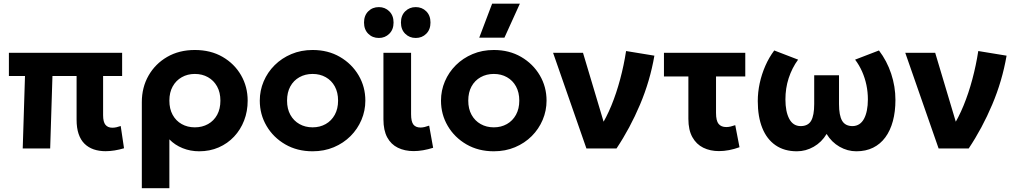

<svg xmlns="http://www.w3.org/2000/svg" viewBox="-20 -784 5364 1014"><path d="M537.5 14.5Q503 14.5 474.8 4.8Q446.5 -5 426.2 -25Q406 -45 395.2 -76.5Q384.5 -108 384.5 -152V-382.5H257L245 0H100L112 -382.5H27V-505H625V-382.5H524.5V-175.5Q524.5 -140 537 -124.8Q549.5 -109.5 573.5 -109.5Q584 -109.5 595.2 -112Q606.5 -114.5 617.5 -118.5L635 -1Q610 6.5 585.2 10.5Q560.5 14.5 537.5 14.5Z M729 210V-244.5Q729 -322.5 764.5 -384.8Q800 -447 863 -483.5Q926 -520 1009 -520Q1092.5 -520 1155.2 -483.8Q1218 -447.5 1253 -386.8Q1288 -326 1288 -252.5Q1288 -196 1269.2 -147.5Q1250.5 -99 1216.2 -62.5Q1182 -26 1135 -5.5Q1088 15 1032 15Q985.5 15 944.5 -1.5Q903.5 -18 874.5 -48V210ZM1009 -111.5Q1048 -111.5 1078.8 -128.8Q1109.5 -146 1126.8 -177.5Q1144 -209 1144 -252.5Q1144 -296 1126.5 -327.5Q1109 -359 1078.5 -376.2Q1048 -393.5 1009 -393.5Q970.5 -393.5 940 -376.2Q909.5 -359 892 -327.5Q874.5 -296 874.5 -252.5Q874.5 -209 891.8 -177.5Q909 -146 939.5 -128.8Q970 -111.5 1009 -111.5Z M1631 15Q1549.5 15 1486.5 -21.5Q1423.5 -58 1387.8 -118.8Q1352 -179.5 1352 -252.5Q1352 -306 1372.5 -354.2Q1393 -402.5 1430.5 -439.8Q1468 -477 1519 -498.5Q1570 -520 1631 -520Q1712.5 -520 1775.2 -483.5Q1838 -447 1873.8 -386.2Q1909.5 -325.5 1909.5 -252.5Q1909.5 -199.5 1889 -151Q1868.5 -102.5 1831.2 -65.2Q1794 -28 1743 -6.5Q1692 15 1631 15ZM1631 -111.5Q1669.5 -111.5 1700 -128.8Q1730.5 -146 1748 -177.8Q1765.5 -209.5 1765.5 -252.5Q1765.5 -296 1748.2 -327.5Q1731 -359 1700.5 -376.2Q1670 -393.5 1631 -393.5Q1592 -393.5 1561.2 -376.2Q1530.5 -359 1513.2 -327.5Q1496 -296 1496 -252.5Q1496 -209 1513.5 -177.5Q1531 -146 1561.5 -128.8Q1592 -111.5 1631 -111.5Z M2165 14Q2117.5 14 2081.2 -3.8Q2045 -21.5 2025 -58.5Q2005 -95.5 2005 -154V-505H2151V-181Q2151 -142 2163.2 -126.2Q2175.5 -110.5 2201 -110.5Q2211 -110.5 2222.5 -113.2Q2234 -116 2246.5 -120.5L2267.5 -3.5Q2240.5 5 2214.5 9.5Q2188.5 14 2165 14ZM1981 -583.5Q1947 -583.5 1924.8 -605.8Q1902.5 -628 1902.5 -665Q1902.5 -702 1924.8 -724.2Q1947 -746.5 1981 -746.5Q2013.5 -746.5 2036 -724.2Q2058.5 -702 2058.5 -665Q2058.5 -628 2036 -605.8Q2013.5 -583.5 1981 -583.5ZM2175.5 -583.5Q2142.5 -583.5 2120 -605.8Q2097.5 -628 2097.5 -665Q2097.5 -702 2120 -724.2Q2142.5 -746.5 2175.5 -746.5Q2209 -746.5 2231.2 -724.2Q2253.5 -702 2253.5 -665Q2253.5 -628 2231.2 -605.8Q2209 -583.5 2175.5 -583.5Z M2588 15Q2506.5 15 2443.5 -21.5Q2380.5 -58 2344.8 -118.8Q2309 -179.5 2309 -252.5Q2309 -306 2329.5 -354.2Q2350 -402.5 2387.5 -439.8Q2425 -477 2476 -498.5Q2527 -520 2588 -520Q2669.5 -520 2732.2 -483.5Q2795 -447 2830.8 -386.2Q2866.5 -325.5 2866.5 -252.5Q2866.5 -199.5 2846 -151Q2825.5 -102.5 2788.2 -65.2Q2751 -28 2700 -6.5Q2649 15 2588 15ZM2588 -111.5Q2626.5 -111.5 2657 -128.8Q2687.5 -146 2705 -177.8Q2722.5 -209.5 2722.5 -252.5Q2722.5 -296 2705.2 -327.5Q2688 -359 2657.5 -376.2Q2627 -393.5 2588 -393.5Q2549 -393.5 2518.2 -376.2Q2487.5 -359 2470.2 -327.5Q2453 -296 2453 -252.5Q2453 -209 2470.5 -177.5Q2488 -146 2518.5 -128.8Q2549 -111.5 2588 -111.5ZM2511 -585 2579 -764.5H2725.5L2644 -585Z M3077 0 2901 -505H3059L3185.5 -82L3150.5 -112.5Q3182 -161.5 3208.8 -226.5Q3235.5 -291.5 3255.2 -365.5Q3275 -439.5 3286.5 -514.5L3436 -490Q3413 -356.5 3360.2 -231.8Q3307.5 -107 3236 0Z M3777 14Q3730.5 14 3694 -4Q3657.5 -22 3636.5 -59.8Q3615.5 -97.5 3615.5 -156V-380H3486.5V-505H3916V-380H3761.5V-188Q3761.5 -146 3775.2 -129.5Q3789 -113 3815.5 -113Q3827 -113 3838.8 -115.8Q3850.5 -118.5 3863 -123L3885.5 -6.5Q3858 3.5 3830.5 8.8Q3803 14 3777 14Z M4188.5 15Q4122 15 4075.8 -17Q4029.5 -49 4005.8 -108.2Q3982 -167.5 3982 -250Q3982 -297 3992.2 -344.5Q4002.5 -392 4022 -436.5Q4041.5 -481 4069 -517.5L4195 -469Q4179 -447.5 4166.5 -422.8Q4154 -398 4145.2 -371.2Q4136.5 -344.5 4132.2 -316.2Q4128 -288 4128 -259Q4128 -195 4148 -156.8Q4168 -118.5 4208 -118Q4247.5 -118 4263.8 -146.2Q4280 -174.5 4280 -234.5V-386.5H4411V-234.5Q4411 -174.5 4427.5 -146.2Q4444 -118 4483 -118Q4503 -118.5 4518 -128.2Q4533 -138 4543 -156.5Q4553 -175 4558.2 -200.8Q4563.5 -226.5 4563.5 -259Q4563.5 -298 4555.8 -335Q4548 -372 4533 -406Q4518 -440 4496 -469L4622 -517.5Q4664 -462.5 4686.5 -394.8Q4709 -327 4709 -256Q4709 -194.5 4695.5 -144.5Q4682 -94.5 4655.8 -58.8Q4629.5 -23 4591 -4Q4552.5 15 4502.5 15Q4456 15 4414 -9Q4372 -33 4345.5 -76.5Q4319.5 -33 4277.5 -9Q4235.5 15 4188.5 15Z M4937 0 4761 -505H4919L5045.5 -82L5010.5 -112.5Q5042 -161.5 5068.8 -226.5Q5095.5 -291.5 5115.2 -365.5Q5135 -439.5 5146.5 -514.5L5296 -490Q5273 -356.5 5220.2 -231.8Q5167.5 -107 5096 0Z"/></svg>

Font: Geologica SemiBold
Style: Regular
Weight: 600
Designer: Sindre Bremnes, Frode Helland
Foundry: Monokrom Skriftforlag AS
Version: Version 1.010;gftools[0.9.28]